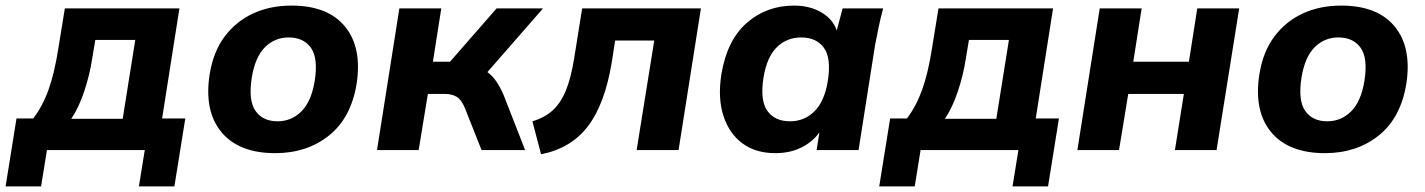

<svg xmlns="http://www.w3.org/2000/svg" viewBox="-55 -537 5099 687"><path d="M-35 130 4 -113H64Q98 -158 119 -217Q140 -276 154 -365L177 -507H587L525 -113H608L569 130H442L463 0H113L92 130ZM200 -112H384L429 -394H286L275 -328Q266 -269 246.5 -210.5Q227 -152 200 -112Z M930 11Q800 11 737.5 -64Q675 -139 695 -270Q708 -352 749 -406.5Q790 -461 851 -489Q912 -517 988 -517Q1118 -517 1179.5 -442Q1241 -367 1221 -237Q1201 -115 1122 -52Q1043 11 930 11ZM938 -103Q988 -103 1023.5 -138.5Q1059 -174 1071 -247Q1084 -329 1057.5 -366Q1031 -403 978 -403Q928 -403 893 -368Q858 -333 846 -260Q833 -178 859 -140.5Q885 -103 938 -103Z M1294 0 1374 -507H1524L1494 -316H1555L1722 -507H1888L1689 -279Q1707 -266 1721 -245.5Q1735 -225 1747 -197L1824 0H1668L1609 -149Q1597 -179 1580 -190Q1563 -201 1535 -201H1476L1443 0Z M1881 15 1850 -103Q1894 -116 1923 -142.5Q1952 -169 1970.5 -215Q1989 -261 2000 -332L2028 -507H2453L2373 0H2223L2286 -392H2146L2134 -314Q2109 -164 2048.5 -85Q1988 -6 1881 15Z M2719 11Q2649 11 2601.5 -24Q2554 -59 2533.5 -122.5Q2513 -186 2526 -270Q2546 -393 2617 -455Q2688 -517 2786 -517Q2842 -517 2883.5 -493Q2925 -469 2939 -428L2960 -507H3105Q3096 -474 3089 -440.5Q3082 -407 3076 -375L3017 0H2867L2877 -63Q2851 -28 2811 -8.5Q2771 11 2719 11ZM2772 -103Q2823 -103 2859 -138.5Q2895 -174 2907 -247Q2920 -329 2893 -366Q2866 -403 2812 -403Q2760 -403 2724.5 -368Q2689 -333 2677 -260Q2664 -178 2690.5 -140.5Q2717 -103 2772 -103Z M3091 130 3130 -113H3190Q3224 -158 3245 -217Q3266 -276 3280 -365L3303 -507H3713L3651 -113H3734L3695 130H3568L3589 0H3239L3218 130ZM3326 -112H3510L3555 -394H3412L3401 -328Q3392 -269 3372.5 -210.5Q3353 -152 3326 -112Z M3800 0 3880 -507H4030L4000 -316H4199L4229 -507H4379L4298 0H4149L4181 -201H3982L3949 0Z M4686 11Q4556 11 4493.5 -64Q4431 -139 4451 -270Q4464 -352 4505 -406.5Q4546 -461 4607 -489Q4668 -517 4744 -517Q4874 -517 4935.5 -442Q4997 -367 4977 -237Q4957 -115 4878 -52Q4799 11 4686 11ZM4694 -103Q4744 -103 4779.5 -138.5Q4815 -174 4827 -247Q4840 -329 4813.5 -366Q4787 -403 4734 -403Q4684 -403 4649 -368Q4614 -333 4602 -260Q4589 -178 4615 -140.5Q4641 -103 4694 -103Z"/></svg>

Font: Mulish ExtraBold
Style: Italic
Weight: 800
Italic angle: -9°
Designer: Vernon Adams
Foundry: Vernon Adams
Version: Version 3.603; ttfautohint (v1.8.3)